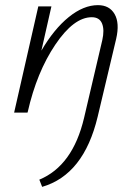

<svg xmlns="http://www.w3.org/2000/svg" viewBox="-20 -438 536 747"><path d="M361 -418Q406 -418 426 -383Q446 -348 432 -287L360 16Q306 242 144 289L133 261Q263 207 307 21L378 -282Q387 -322 377 -346.5Q367 -371 337 -371Q267 -371 195 -264Q123 -157 88 -3L87 0H35L129 -413H180L141 -241Q190 -325 247.5 -371.5Q305 -418 361 -418Z"/></svg>

Font: EauTest Semilight
Style: Italic
Weight: 300
Italic angle: -12°
Designer: Christian Thalmann (Catharsis Fonts)
Version: Version 0.001;PS 000.001;hotconv 1.0.88;makeotf.lib2.5.64775